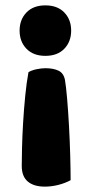

<svg xmlns="http://www.w3.org/2000/svg" viewBox="-20 -479 338 715"><path d="M61 139Q61 116 62 72.5Q63 29 66 -21.5Q69 -72 74 -122.5Q79 -173 86 -210Q90 -213 98 -216Q106 -219 115 -221Q124 -223 133 -224Q142 -225 149 -225Q178 -225 197.5 -216Q217 -207 222 -181Q226 -158 230 -111Q234 -64 237 -9Q240 46 241.5 100Q243 154 243 192Q223 203 197.5 209.5Q172 216 147 216Q106 216 83.5 197Q61 178 61 139ZM245 -365Q245 -324 219.5 -297.5Q194 -271 149 -271Q104 -271 78.5 -297.5Q53 -324 53 -365Q53 -406 78.5 -432.5Q104 -459 149 -459Q194 -459 219.5 -432.5Q245 -406 245 -365Z"/></svg>

Font: Baloo Paaji
Style: Regular
Weight: 400
Designer: Shuchita Grover and Ek Type
Foundry: Ek Type
Version: Version 1.443;PS 1.000;hotconv 16.6.51;makeotf.lib2.5.65220;